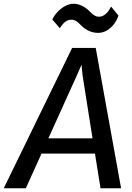

<svg xmlns="http://www.w3.org/2000/svg" viewBox="-61 -1002 705 1022"><path d="M-41 0 323 -747H448.5L583.5 0H474L444.5 -184.5H160L76.5 0ZM196.5 -265.5H431.5L378.5 -601L373 -657.5L348.5 -601.5ZM461.5 -827Q434 -827 410.5 -838.5Q387 -850 370.5 -867Q356.5 -882 345 -889.5Q333.5 -897 318.5 -897Q300.5 -897 286.5 -886.2Q272.5 -875.5 257.5 -852L217.5 -898Q227 -919 245 -938.2Q263 -957.5 285.5 -969.8Q308 -982 330.5 -982Q354 -982 377.2 -970.2Q400.5 -958.5 418.5 -939Q432 -925 442.8 -919Q453.5 -913 464.5 -913Q479 -913 490.8 -919.8Q502.5 -926.5 512.2 -938.5Q522 -950.5 530.5 -967L569.5 -919Q561.5 -894.5 545.5 -873.5Q529.5 -852.5 507.8 -839.8Q486 -827 461.5 -827Z"/></svg>

Font: Koeln Type Sans
Style: Italic
Weight: 400
Italic angle: -7.5°
Designer: Eben Sorkin
Foundry: Eben Sorkin
Version: Version 2.001